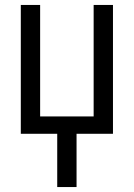

<svg xmlns="http://www.w3.org/2000/svg" viewBox="-20 -540 540 775"><path d="M211 215V0H64V-520H142V-70H358V-520H436V0H289V215Z"/></svg>

Font: Iosevka SS18
Style: Regular
Weight: 400
Monospace: yes
Designer: Belleve Invis
Foundry: Belleve Invis
Version: Version 25.1.1; ttfautohint (v1.8.4)